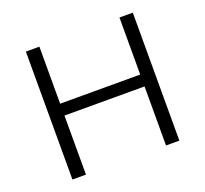

<svg xmlns="http://www.w3.org/2000/svg" viewBox="-121 -844 1055 987"><g transform="rotate(-20 406.5 -350.0)"><path d="M626 -700H699V0H626V-323H188V0H114V-700H188V-388H626Z"/></g></svg>

Font: mBank
Style: Regular
Weight: 400
Designer: Julieta Ulanovsky
Foundry: Julieta Ulanovsky
Version: Version 7.200;PS 007.200;hotconv 1.0.88;makeotf.lib2.5.64775